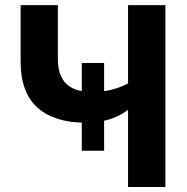

<svg xmlns="http://www.w3.org/2000/svg" viewBox="-20 -748 748 768"><path d="M62.5 -501.5V-727.5H211.4V-512.2Q211.4 -445.8 245.4 -412.8Q279.3 -379.9 349.6 -379.9Q400.9 -379.9 445.3 -394.5Q489.7 -409.2 525.4 -434.1V-336.9Q481.9 -294.4 433.1 -275.9Q384.3 -257.3 320.3 -257.3Q198.7 -257.3 130.6 -317.1Q62.5 -377 62.5 -501.5ZM492.2 -727.5H641.6V0H492.2ZM307.1 -496.1H396.5V-145H307.1Z"/></svg>

Font: Inter RS Variable
Style: Regular
Weight: 400
Designer: Rasmus Andersson (customised by Maria Ramos and Noel Pretorius)
Foundry: rsms
Version: Version 3.001;Glyphs 3.2.3 (3260)